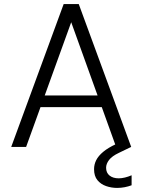

<svg xmlns="http://www.w3.org/2000/svg" viewBox="-20 -720 697 941"><path d="M35 0 292 -700H366L623 0H549L329 -611L108 0ZM149 -195 170 -252H485L506 -195ZM554 201Q526 201 500 192Q474 183 457.5 163Q441 143 441 109Q441 86 451.5 65Q462 44 486 24Q510 4 549 -14L605 -38L623 0L563 29Q529 45 514.5 64Q500 83 500 102Q500 127 517 140.5Q534 154 562 154Q576 154 592.5 150Q609 146 625 139V188Q609 194 591 197.5Q573 201 554 201Z"/></svg>

Font: DM Sans 10pt Light
Style: Regular
Weight: 300
Version: Version 4.004;gftools[0.9.30]